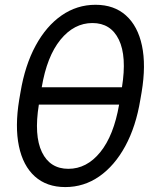

<svg xmlns="http://www.w3.org/2000/svg" viewBox="-20 -759 627 791"><path d="M249 11.7Q172.4 11.7 123.5 -32.2Q74.7 -76.2 57.9 -157Q41 -237.8 59.1 -348.1L64.5 -379.4Q83 -490.2 126.7 -570.8Q170.4 -651.4 233.6 -695.3Q296.9 -739.3 373.5 -739.3Q450.2 -739.3 499 -695.3Q547.9 -651.4 564.9 -570.8Q582 -490.2 563.5 -379.4L558.1 -348.1Q540 -237.8 496.1 -157Q452.1 -76.2 388.9 -32.2Q325.7 11.7 249 11.7ZM261.7 -63.5Q337.4 -63.5 393.1 -132.1Q448.7 -200.7 470.7 -328.1H140.1Q119.6 -200.7 152.8 -132.1Q186 -63.5 261.7 -63.5ZM151.9 -399.4H482.4Q502.9 -526.9 469.7 -595.5Q436.5 -664.1 360.8 -664.1Q285.2 -664.1 229.2 -595.5Q173.3 -526.9 151.9 -399.4Z"/></svg>

Font: Inter Display
Style: Italic
Weight: 400
Italic angle: -9.39999°
Designer: Rasmus Andersson
Foundry: rsms
Version: Version 4.000;git-a52131595